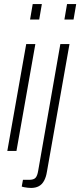

<svg xmlns="http://www.w3.org/2000/svg" viewBox="-20 -743 395 945"><path d="M128 -647 141 -723H186L173 -647ZM16 0 109 -526H154L61 0ZM297 -647 310 -723H355L342 -647ZM133 182Q125 182 116.5 181Q108 180 99.5 178.5Q91 177 87 175L93 142H124Q146 142 155 132Q164 122 168 97L277 -526H322L211 102Q207 128 197 146.5Q187 165 171 173.5Q155 182 133 182Z"/></svg>

Font: Archivo Condensed Thin
Style: Italic
Weight: 250
Width: 3
Italic angle: -10°
Designer: Hector Gatti
Foundry: Omnibus-Type
Version: Version 2.001